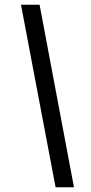

<svg xmlns="http://www.w3.org/2000/svg" viewBox="-20 -762 385 815"><path d="M294 33 148 -742H69L216 33Z"/></svg>

Font: Cheyenne Sans Medium
Style: Italic
Weight: 500
Italic angle: -8.13011°
Designer: The Public Sans project authors (U.S. Web Design System), Libre Franklin designed by Pablo Impallari and Rodrigo Fuenzal
Foundry: The Cheyenne Sans Project Authors
Version: Version 2.007